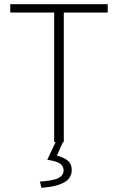

<svg xmlns="http://www.w3.org/2000/svg" viewBox="-20 -679 564 918"><path d="M239 0V-619H29V-659H495V-619H285V0ZM178 219 171 189Q236 185 260 172Q284 159 284 136Q284 114 266 102.5Q248 91 206 85L247 -2H282L252 65Q284 73 303.5 88.5Q323 104 323 134Q323 173 286 193.5Q249 214 178 219Z"/></svg>

Font: hySource Sans Pro Light
Style: Regular
Weight: 300
Designer: Paul D. Hunt
Foundry: Adobe Systems Incorporated
Version: Version 2.021;PS 2.000;hotconv 1.0.86;makeotf.lib2.5.63406